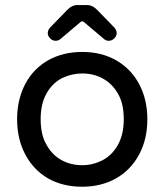

<svg xmlns="http://www.w3.org/2000/svg" viewBox="-20 -709 634 740"><path d="M164.1 -581.1Q164.1 -591.8 171.9 -601.6L238.3 -669.9Q256.8 -689.5 278.3 -689.5H315.4Q336.9 -689.5 355.5 -669.9L421.9 -601.6Q429.7 -591.8 429.7 -581.1Q429.7 -570.3 420.4 -561Q411.1 -551.8 399.4 -551.8Q388.7 -551.8 380.9 -558.6L304.7 -623Q301.8 -627 296.9 -627Q293 -627 289.1 -623L212.9 -558.6Q205.1 -551.8 194.3 -551.8Q182.6 -551.8 173.3 -561Q164.1 -570.3 164.1 -581.1ZM165 -21.5Q108.4 -54.7 77.1 -114.3Q45.9 -173.8 45.9 -249Q45.9 -325.2 77.1 -384.8Q108.4 -444.3 165.5 -476.6Q222.7 -508.8 296.9 -508.8Q371.1 -508.8 427.7 -476.6Q485.4 -443.4 516.6 -384.3Q547.9 -325.2 547.9 -249Q547.9 -172.9 516.6 -114.3Q484.4 -53.7 427.2 -21.5Q370.1 10.7 296.9 10.7Q221.7 10.7 165 -21.5ZM374 -90.8Q412.1 -110.4 434.6 -150.9Q457 -191.4 457 -250Q457 -311.5 433.6 -349.6Q412.1 -386.7 376.5 -406.2Q340.8 -425.8 296.9 -425.8Q256.8 -425.8 219.7 -408.2Q181.6 -388.7 159.2 -348.6Q136.7 -308.6 136.7 -250Q136.7 -187.5 160.2 -149.4Q181.6 -111.3 217.3 -91.8Q252.9 -72.3 296.9 -72.3Q336.9 -72.3 374 -90.8Z"/></svg>

Font: jf-openhuninn-1.1
Style: Regular
Weight: 400
Designer: [Kosugi Maru]
      Designed by Motoya company      

      [Varela Round]
      Joe Prince(Latin component); Avraham Co
Foundry: justfont CO.,LTD.
Version: 1.1